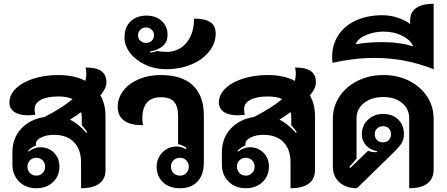

<svg xmlns="http://www.w3.org/2000/svg" viewBox="-20 -992 2376 1021"><path d="M514 -485Q541 -438 541 -374V-87Q541 -40 507.5 -15.5Q474 9 411 9V-128Q411 -198 373 -236.5Q335 -275 267 -275Q227 -275 199 -261Q171 -247 171 -227V-218Q145 -208 129 -190L132 -186Q164 -209 194 -209Q238 -209 267 -180Q296 -151 296 -106Q296 -56 261.5 -23.5Q227 9 173 9Q117 9 81.5 -26.5Q46 -62 46 -118V-182Q46 -257 92.5 -307.5Q139 -358 217 -370Q315 -421 366 -465Q339 -479 290 -479Q230 -479 197 -461Q164 -443 164 -411Q164 -394 168 -382Q147 -379 128 -379Q82 -379 56 -397Q30 -415 30 -447Q30 -488 64.5 -521.5Q99 -555 158.5 -574Q218 -593 290 -593Q374 -593 434 -562Q439 -582 439 -599Q439 -621 435 -633Q493 -633 519.5 -613.5Q546 -594 546 -553Q546 -523 514 -485ZM444 -289Q432 -308 415 -326V-358Q415 -378 412 -396Q377 -371 352 -356Q394 -336 440 -285ZM126 -106Q126 -86 139.5 -72Q153 -58 173 -58Q193 -58 206.5 -72Q220 -86 220 -106Q220 -126 206.5 -139.5Q193 -153 173 -153Q153 -153 139.5 -139.5Q126 -126 126 -106Z M813 -106Q813 -150 844 -181.5Q875 -213 918 -213Q944 -213 968 -199L972 -205Q963 -212 950.5 -218Q938 -224 927 -225V-374Q927 -427 905.5 -451Q884 -475 835 -475Q787 -475 762 -447Q737 -419 737 -364Q737 -339 741 -327Q676 -325 641 -350Q606 -375 606 -424Q606 -471 636 -510Q666 -549 718.5 -571Q771 -593 835 -593Q947 -593 1005.5 -538Q1064 -483 1064 -378V-128Q1064 -63 1030.5 -27Q997 9 937 9Q881 9 847 -22.5Q813 -54 813 -106ZM984 -106Q984 -126 970.5 -139.5Q957 -153 937 -153Q916 -153 902.5 -139.5Q889 -126 889 -106Q889 -85 902.5 -71.5Q916 -58 937 -58Q957 -58 970.5 -71.5Q984 -85 984 -106Z M642 -792Q642 -848 674.5 -878.5Q707 -909 758 -909Q809 -909 840 -880.5Q871 -852 871 -806Q871 -736 778 -718L780 -712Q807 -717 817 -721Q823 -719 838 -717.5Q853 -716 867 -716Q906 -716 939 -736Q972 -756 992 -796Q1012 -836 1012 -893Q1069 -893 1098 -874.5Q1127 -856 1127 -813Q1127 -762 1092.5 -718.5Q1058 -675 998 -649.5Q938 -624 863 -624Q802 -624 751 -648.5Q700 -673 671 -711.5Q642 -750 642 -792ZM799 -804Q799 -822 786.5 -834Q774 -846 756 -846Q738 -846 726 -834Q714 -822 714 -804Q714 -786 726.5 -775Q739 -764 758 -764Q775 -764 787 -775.5Q799 -787 799 -804Z M1628 -485Q1655 -438 1655 -374V-87Q1655 -40 1621.5 -15.5Q1588 9 1525 9V-128Q1525 -198 1487 -236.5Q1449 -275 1381 -275Q1341 -275 1313 -261Q1285 -247 1285 -227V-218Q1259 -208 1243 -190L1246 -186Q1278 -209 1308 -209Q1352 -209 1381 -180Q1410 -151 1410 -106Q1410 -56 1375.5 -23.5Q1341 9 1287 9Q1231 9 1195.5 -26.5Q1160 -62 1160 -118V-182Q1160 -257 1206.5 -307.5Q1253 -358 1331 -370Q1429 -421 1480 -465Q1453 -479 1404 -479Q1344 -479 1311 -461Q1278 -443 1278 -411Q1278 -394 1282 -382Q1261 -379 1242 -379Q1196 -379 1170 -397Q1144 -415 1144 -447Q1144 -488 1178.5 -521.5Q1213 -555 1272.5 -574Q1332 -593 1404 -593Q1488 -593 1548 -562Q1553 -582 1553 -599Q1553 -621 1549 -633Q1607 -633 1633.5 -613.5Q1660 -594 1660 -553Q1660 -523 1628 -485ZM1558 -289Q1546 -308 1529 -326V-358Q1529 -378 1526 -396Q1491 -371 1466 -356Q1508 -336 1554 -285ZM1240 -106Q1240 -86 1253.5 -72Q1267 -58 1287 -58Q1307 -58 1320.5 -72Q1334 -86 1334 -106Q1334 -126 1320.5 -139.5Q1307 -153 1287 -153Q1267 -153 1253.5 -139.5Q1240 -126 1240 -106Z M1750 -106V-360Q1750 -426 1785.5 -479Q1821 -532 1882.5 -562.5Q1944 -593 2019 -593Q2095 -593 2155.5 -562.5Q2216 -532 2251 -479Q2286 -426 2286 -360V-92Q2286 -42 2253 -16.5Q2220 9 2156 9V-363Q2156 -413 2118 -444.5Q2080 -476 2019 -476Q1956 -476 1916 -444.5Q1876 -413 1876 -363V-148L1837 -104L1843 -99L1937 -190Q1961 -181 1985 -183V-188Q1948 -195 1926 -219.5Q1904 -244 1904 -278Q1904 -324 1936.5 -355Q1969 -386 2017 -386Q2067 -386 2097.5 -356.5Q2128 -327 2128 -278Q2128 -253 2117.5 -234Q2107 -215 2078 -186L1878 9Q1820 9 1785 -22.5Q1750 -54 1750 -106ZM2059 -278Q2059 -298 2047.5 -309.5Q2036 -321 2016 -321Q1998 -321 1985.5 -309Q1973 -297 1973 -278Q1973 -259 1985 -247Q1997 -235 2016 -235Q2036 -235 2047.5 -247Q2059 -259 2059 -278Z M1746 -688Q1746 -755 1779.5 -805.5Q1813 -856 1873.5 -883.5Q1934 -911 2013 -911Q2056 -911 2096.5 -897.5Q2137 -884 2161 -864V-884Q2161 -928 2193.5 -950Q2226 -972 2286 -972V-624Q2135 -684 1973 -684Q1864 -684 1748 -658Q1746 -678 1746 -688ZM2011 -768Q2109 -768 2177 -745Q2165 -778 2120.5 -801Q2076 -824 2019 -824Q1972 -824 1928 -806Q1884 -788 1871 -757Q1940 -768 2011 -768Z"/></svg>

Font: K2D ExtraBold
Style: Regular
Weight: 800
Designer: Katatrad Aksorn Co.,Ltd.
Foundry: Cadson Demak Co.,Ltd.
Version: Version 1.000; ttfautohint (v1.6)